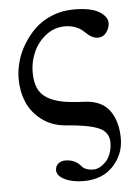

<svg xmlns="http://www.w3.org/2000/svg" viewBox="-50 -482 541 754"><g transform="rotate(-5 220.5 -104.5)"><path d="M145 181.2Q145 165 156.2 155.5Q167.5 146 184.1 146Q222.2 146 245.1 172.9Q258.3 190.9 293 190.9Q303.7 190.9 315.9 184.8Q328.1 178.7 339.8 167Q351.6 155.3 359.4 135.3Q367.2 115.2 367.2 90.8Q367.2 49.3 326.7 32.2Q286.1 15.1 196.8 8.8Q142.6 3.9 103.8 -25.9Q64.9 -55.7 47.4 -97.7Q29.8 -139.6 29.8 -189Q29.8 -221.7 39.1 -256.1Q48.3 -290.5 68.4 -323.7Q88.4 -356.9 116 -383.3Q143.6 -409.7 183.3 -425.8Q223.1 -441.9 269 -441.9Q336.9 -441.9 368.9 -422.1Q400.9 -402.3 400.9 -377.9Q400.9 -357.4 387.9 -340.3Q375 -323.2 355 -323.2Q331.1 -323.2 306.2 -348.1Q275.4 -378.9 228 -378.9Q186.5 -378.9 153.3 -352.8Q120.1 -326.7 103.5 -288.6Q86.9 -250.5 86.9 -210.9Q86.9 -172.4 98.1 -147Q109.4 -121.6 134.8 -106.7Q160.2 -91.8 194.1 -85.4Q228 -79.1 279.8 -77.1Q346.7 -74.2 377.9 -32Q409.2 10.3 409.2 79.1Q409.2 141.1 366.5 187Q323.7 232.9 250 232.9Q205.1 232.9 175 218Q145 203.1 145 181.2Z"/></g></svg>

Font: Common Serif News
Style: Regular
Weight: 450
Designer: Philipp H. Poll, Khaled Hosny
Foundry: Stefan Peev, Context Ltd.
Version: Version 1.026